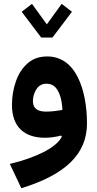

<svg xmlns="http://www.w3.org/2000/svg" viewBox="-20 -723 510 1011"><path d="M358.9 -661.1 304.7 -702.6 226.6 -594.7 148.4 -702.6 94.2 -661.1 196.8 -525.4H256.3ZM305.7 -2.9C290.5 25.9 258.3 52.7 209 78.1C159.2 103 100.1 124 31.7 140.1L92.3 268.1C319.3 198.2 438 91.8 438 -72.8C438 -162.1 422.9 -249.5 389.6 -316.4C356 -383.3 303.2 -425.8 228.5 -425.8C187 -425.8 152.3 -413.6 125 -389.2C97.2 -364.7 76.7 -333 63.5 -293.9C49.8 -254.9 43 -213.4 43 -169.9C43 -57.1 106 2.4 216.8 2.4C246.1 2.4 277.8 -2.9 301.8 -9.3ZM308.6 -144C282.7 -139.6 253.4 -135.3 222.2 -135.3C179.7 -135.3 153.3 -150.9 153.3 -190.4C153.3 -213.4 159.7 -234.4 171.9 -253.4C184.1 -272.5 201.7 -282.2 225.1 -282.2C245.1 -282.2 261.2 -275.4 273.4 -261.7C296.9 -233.9 307.1 -188.5 308.6 -144Z"/></svg>

Font: Estedad Bold
Style: Regular
Weight: 700
Designer: Amin Abedi
Version: Version 7.3